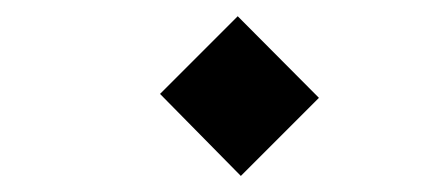

<svg xmlns="http://www.w3.org/2000/svg" viewBox="-20 -613 540 239"><path d="M377 -491.2 279.8 -394 179.2 -496.1 275.9 -592.8Z"/></svg>

Font: Steps Mono
Style: Regular
Weight: 400
Width: 3
Version: Version 1.000;PS 001.000;hotconv 1.0.70;makeotf.lib2.5.58329